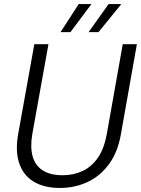

<svg xmlns="http://www.w3.org/2000/svg" viewBox="-20 -919 698 951"><path d="M277 12Q198 12 146.5 -19.5Q95 -51 75 -111Q55 -171 70 -255L150 -700H220L140 -255Q129 -190 141.5 -145Q154 -100 191 -75.5Q228 -51 290 -51Q344 -51 389 -72Q434 -93 465 -138Q496 -183 509 -255L588 -700H658L579 -255Q563 -163 518 -103.5Q473 -44 410.5 -16Q348 12 277 12ZM419 -760 518 -899H581L468 -760ZM280 -760 370 -899H433L329 -760Z"/></svg>

Font: DM Sans 17pt Light
Style: Italic
Weight: 300
Italic angle: -10°
Version: Version 4.004;gftools[0.9.30]